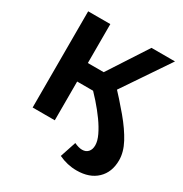

<svg xmlns="http://www.w3.org/2000/svg" viewBox="-204 -853 1151 1210"><g transform="rotate(30 372.0 -247.5)"><path d="M524.6 205.4Q456.7 205.4 393.7 175.4L432.2 59.4Q465.1 74.9 489.5 74.9Q516.8 74.9 532.6 57.4Q548.4 40 548.4 9.1Q548.4 -21.5 529.4 -61.7Q510.4 -101.9 478.4 -146.7Q446.3 -191.4 406.9 -236Q367.4 -280.6 326.2 -319.7L456.5 -401.1Q536.3 -316.5 596.8 -243.9Q657.3 -171.3 691.5 -107.3Q725.6 -43.3 725.6 15.7Q725.6 102.9 671.8 154.1Q618.1 205.4 524.6 205.4ZM87.3 0V-700H248.5V0ZM201 -282V-416.7H439.6V-282ZM472.2 -334.7 320.6 -350 548 -700H719.1Z"/></g></svg>

Font: Montserrat Alternates Thin
Style: Regular
Weight: 100
Designer: Julieta Ulanovsky
Foundry: Julieta Ulanovsky
Version: Version 9.000